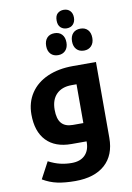

<svg xmlns="http://www.w3.org/2000/svg" viewBox="-114 -933 856 1242"><g transform="rotate(-10 313.5 -312.0)"><path d="M277.8 240.2Q210 240.2 160.4 229.7Q110.8 219.2 64.9 191.9L123 83Q163.6 104 199.7 112.5Q235.8 121.1 274.9 121.1Q331.5 121.1 362.3 90.1Q393.1 59.1 393.1 4.9V0H293.9Q187 0 129.4 -60.5Q71.8 -121.1 71.8 -232.9Q71.8 -312 111.3 -371.8Q150.9 -431.6 223.1 -463.4Q295.4 -495.1 390.1 -495.1H542V2.9Q542 116.7 472.9 178.5Q403.8 240.2 277.8 240.2ZM393.1 -120.1V-375H360.8Q296.9 -375 261 -338.9Q225.1 -302.7 225.1 -236.8Q225.1 -176.8 249.5 -148.4Q273.9 -120.1 324.2 -120.1ZM394.5 -742.2Q370.6 -742.2 354.2 -757.3Q337.9 -772.5 337.9 -803.2Q337.9 -835 354.2 -849.4Q370.6 -863.8 394.5 -863.8Q420.4 -863.8 436 -847.7Q451.7 -831.5 451.7 -803.2Q451.7 -775.9 436.3 -759Q420.9 -742.2 394.5 -742.2ZM309.6 -581.1Q278.8 -581.1 260.7 -600.3Q242.7 -619.6 242.7 -652.8Q242.7 -686.5 260.5 -705.8Q278.3 -725.1 309.6 -725.1Q340.8 -725.1 358.4 -705.8Q376 -686.5 376 -652.8Q376 -619.6 357.7 -600.3Q339.4 -581.1 309.6 -581.1ZM480 -581.1Q448.7 -581.1 430.7 -600.3Q412.6 -619.6 412.6 -652.8Q412.6 -686.5 430.4 -705.8Q448.2 -725.1 480 -725.1Q510.3 -725.1 528.1 -706.1Q545.9 -687 545.9 -652.8Q545.9 -619.6 527.6 -600.3Q509.3 -581.1 480 -581.1Z"/></g></svg>

Font: DroidArabicKufi-Bold
Style: Bold
Weight: 700
Designer: Pascal Zoghbi
Foundry: Ascender Corporation
Version: Version 1.00